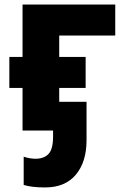

<svg xmlns="http://www.w3.org/2000/svg" viewBox="-20 -573 570 843"><path d="M79 0V-187H21V-323H79V-553H486V-417H240V-323H356V-187H240V-126H360V42Q360 138 313 194Q266 250 178 250Q119 250 84 239V115Q111 124 136 124Q173 124 193 103Q213 82 213 27V0Z"/></svg>

Font: Noto Sans Mono Condensed Black
Style: Regular
Weight: 900
Width: 3
Designer: Monotype Design Team
Foundry: Monotype Imaging Inc.
Version: Version 2.014